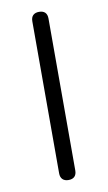

<svg xmlns="http://www.w3.org/2000/svg" viewBox="-78 -696 413 737"><g transform="rotate(-10 128.5 -328.0)"><path d="M128.5 0Q113.5 0 105.2 -8.2Q97 -16.5 97 -31.5V-624Q97 -639.5 105.2 -647.5Q113.5 -655.5 128.5 -655.5Q144 -655.5 152 -647.5Q160 -639.5 160 -624V-31.5Q160 -16.5 152 -8.2Q144 0 128.5 0Z"/></g></svg>

Font: Jura Light Medium
Style: Regular
Weight: 500
Version: Version 5.106